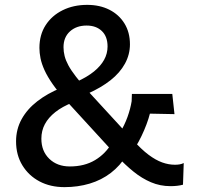

<svg xmlns="http://www.w3.org/2000/svg" viewBox="-20 -759 817 789"><path d="M681 6Q638 6 600.5 -10Q563 -26 529 -53.5Q495 -81 462 -116L254 -343Q219 -381 197 -412.5Q175 -444 163 -470.5Q151 -497 146.5 -519.5Q142 -542 142 -562Q142 -616 167.5 -655.5Q193 -695 237.5 -717Q282 -739 338 -739Q390 -739 429.5 -719Q469 -699 491.5 -662.5Q514 -626 514 -577Q514 -535 493.5 -497.5Q473 -460 434.5 -429.5Q396 -399 340 -374L295 -423Q339 -443 366.5 -465.5Q394 -488 408 -513.5Q422 -539 422 -568Q422 -609 398.5 -631.5Q375 -654 336 -654Q294 -654 267.5 -630Q241 -606 241 -565Q241 -547 245.5 -529Q250 -511 261 -490.5Q272 -470 292.5 -443.5Q313 -417 345 -381L525 -185Q561 -145 590.5 -123Q620 -101 646.5 -91.5Q673 -82 699 -82Q709 -82 718 -83.5Q727 -85 735 -89L732 0Q721 3 708 4.5Q695 6 681 6ZM245 10Q187 10 142.5 -13.5Q98 -37 72 -79.5Q46 -122 46 -178Q46 -228 69 -269.5Q92 -311 133.5 -343Q175 -375 229 -397L279 -338Q236 -321 207.5 -298.5Q179 -276 164.5 -249Q150 -222 150 -189Q150 -138 182.5 -106.5Q215 -75 267 -75Q327 -75 370.5 -101Q414 -127 440 -172L500 -121Q474 -78 435.5 -48.5Q397 -19 348.5 -4.5Q300 10 245 10ZM537 -155 471 -210Q492 -245 504 -278.5Q516 -312 521 -343L522 -373H688L697 -290L596 -292Q591 -272 582 -248Q573 -224 561.5 -200Q550 -176 537 -155Z"/></svg>

Font: Mona Sans ExtraLight Medium
Style: Regular
Weight: 500
Version: Version 2.000